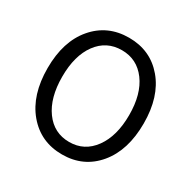

<svg xmlns="http://www.w3.org/2000/svg" viewBox="-168 -909 1076 1083"><g transform="rotate(30 370.5 -367.0)"><path d="M57.6 -369.1Q57.6 -543 144.5 -645Q231.4 -747.1 371.1 -747.1Q510.7 -747.1 597.2 -645Q683.6 -543 683.6 -369.1Q683.6 -194.3 597.2 -90.8Q510.7 12.7 371.1 12.7Q231.4 12.7 144.5 -90.8Q57.6 -194.3 57.6 -369.1ZM371.1 -68.4Q469.7 -68.4 529.3 -150.4Q588.9 -232.4 588.9 -369.1Q588.9 -505.9 529.3 -585.9Q469.7 -666 371.1 -666Q271.5 -666 212.4 -585.9Q153.3 -505.9 153.3 -368.7Q153.3 -231.4 212.4 -149.9Q271.5 -68.4 371.1 -68.4Z"/></g></svg>

Font: Gen Jyuu Gothic P Regular
Style: Regular
Weight: 400
Designer: [Source Han Sans]
Ryoko NISHIZUKA  (kana & ideographs); Paul D. Hunt (Latin, Greek & Cyrillic); Wenlong ZHANG  (bopomofo
Version: Version 1.002.20150607